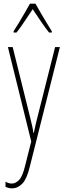

<svg xmlns="http://www.w3.org/2000/svg" viewBox="-20 -783 356 1045"><path d="M23 -527H49L145 -140Q153 -108 156 -93.5Q159 -79 160 -72.5Q161 -66 162 -59H164Q170 -89 174.5 -107.5Q179 -126 183 -142L280 -527H306L142 125Q126 191 101.5 216.5Q77 242 45 242Q35 242 27 240Q19 238 10 234V206Q27 216 45 216Q64 216 83 197.5Q102 179 116 122L150 -13ZM173 -763Q186 -740 204.5 -708Q223 -676 239.5 -649.5Q256 -623 262 -613V-606H247Q226 -632 202 -667.5Q178 -703 158 -733Q139 -705 114.5 -668Q90 -631 70 -606H54V-613Q65 -629 81 -656Q97 -683 114 -712Q131 -741 143 -763Z"/></svg>

Font: Noto Sans Lao ExtraCondensed Thin
Style: Regular
Weight: 100
Width: 2
Designer: Monotype Design Team
Foundry: Monotype Imaging Inc.
Version: Version 2.003; ttfautohint (v1.8.4.7-5d5b)